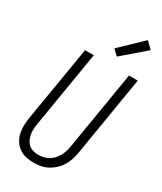

<svg xmlns="http://www.w3.org/2000/svg" viewBox="-240 -1063 980 1158"><g transform="rotate(30 250.0 -484.5)"><path d="M202 8Q174 8 147.5 2Q121 -4 100 -19Q79 -34 65 -56Q51 -78 45 -104Q39 -130 40 -157.5Q41 -185 45 -213L132 -735H193L105 -204Q102 -185 101 -166Q100 -147 103.5 -129.5Q107 -112 114.5 -96Q122 -80 135 -68.5Q148 -57 166 -52Q184 -47 203 -47Q220 -47 238 -51Q256 -55 272.5 -64.5Q289 -74 302 -88Q315 -102 324 -118Q333 -134 338.5 -151.5Q344 -169 347 -186L438 -735H499L407 -177Q403 -153 395 -129Q387 -105 373.5 -83Q360 -61 340.5 -43Q321 -25 298 -13Q275 -1 250.5 3.5Q226 8 202 8ZM317 -797 280 -833 430 -977 475 -933Z"/></g></svg>

Font: Iosevka SS04 Light Oblique
Style: Regular
Weight: 300
Italic angle: -9°
Monospace: yes
Designer: Belleve Invis
Foundry: Belleve Invis
Version: Version 19.0.0; ttfautohint (v1.8.4)